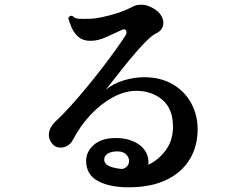

<svg xmlns="http://www.w3.org/2000/svg" viewBox="-20 -787 1040 818"><path d="M527 11Q447 11 397 -16Q347 -43 347 -102Q347 -141 380 -170Q413 -199 474 -199Q514 -199 546.5 -185.5Q579 -172 597 -146.5Q615 -121 612 -85Q656 -106 686.5 -147.5Q717 -189 717 -247Q717 -324 671.5 -362Q626 -400 561 -400Q512 -400 461 -372.5Q410 -345 365.5 -297.5Q321 -250 290 -190Q281 -174 267 -166Q253 -158 239 -158Q216 -158 203 -174Q188 -192 188 -212Q188 -244 221 -274Q247 -298 280.5 -335Q314 -372 349.5 -415Q385 -458 418 -501Q451 -544 476.5 -580Q502 -616 516 -638Q519 -644 519 -649Q519 -657 513.5 -660.5Q508 -664 500 -660Q469 -646 433.5 -629.5Q398 -613 366 -613Q334 -613 315 -629Q296 -645 286 -667.5Q276 -690 271 -710Q273 -716 278.5 -718.5Q284 -721 289 -719Q298 -708 317 -707Q336 -706 355 -707Q360 -707 362 -707Q381 -707 413 -713.5Q445 -720 480.5 -731.5Q516 -743 544 -758Q553 -763 562 -765Q571 -767 580 -767Q597 -767 610.5 -762Q624 -757 634 -751Q655 -739 665.5 -722.5Q676 -706 676 -690Q676 -659 644 -644Q628 -636 606 -614.5Q584 -593 558.5 -563.5Q533 -534 508.5 -503.5Q484 -473 463.5 -446.5Q443 -420 431 -405Q461 -430 505.5 -444Q550 -458 594 -458Q664 -458 715 -428.5Q766 -399 794 -348.5Q822 -298 822 -236Q822 -163 787.5 -107Q753 -51 687.5 -20Q622 11 527 11ZM501 -67Q516 -71 523 -80.5Q530 -90 530 -101Q530 -116 517.5 -129Q505 -142 480 -142Q454 -142 439 -132.5Q424 -123 424 -107Q424 -89 444.5 -79.5Q465 -70 501 -67Z"/></svg>

Font: Zen Antique
Style: Regular
Weight: 400
Designer: Yoshimichi Ohira
Foundry: Positype
Version: Version 1.001